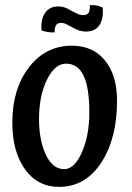

<svg xmlns="http://www.w3.org/2000/svg" viewBox="-20 -718 514 748"><path d="M28 -240Q28 -372 93 -456Q158 -540 260 -540Q342 -540 389 -482.5Q436 -425 436 -325Q436 -179 374.5 -84.5Q313 10 210 10Q126 10 77 -59Q28 -128 28 -240ZM328 -280Q328 -377 305.5 -423.5Q283 -470 237 -470Q194 -470 163 -407.5Q132 -345 132 -254Q132 -172 158.5 -115.5Q185 -59 230 -59Q270 -59 299 -124.5Q328 -190 328 -280ZM262 -674Q279 -665 287.5 -662Q296 -659 304 -659Q319 -659 325 -668Q331 -677 330 -698Q344 -699 356 -696.5Q368 -694 380 -689Q384 -644 367 -619.5Q350 -595 315 -595Q302 -595 289 -599Q276 -603 255 -615Q239 -624 232 -626.5Q225 -629 218 -629Q204 -629 198 -619.5Q192 -610 193 -592Q181 -591 167.5 -593Q154 -595 142 -599Q138 -642 155.5 -667.5Q173 -693 207 -693Q219 -693 230.5 -689.5Q242 -686 262 -674Z"/></svg>

Font: Atma Medium
Style: Regular
Weight: 500
Designer: Gregori Vincens, Jeremie Hornus, Riccardo Olocco, Yoann Minet.
Foundry: black foundry
Version: Version 1.101;PS 1.100;hotconv 1.0.86;makeotf.lib2.5.63406